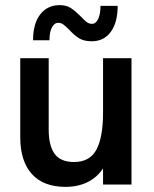

<svg xmlns="http://www.w3.org/2000/svg" viewBox="-20 -720 599 749"><path d="M59 -184V-493H170V-214Q170 -152 193 -120Q216 -88 269 -88Q330 -88 356 -136Q382 -184 382 -281V-493H493V0H382V-63Q358 -27 320.5 -9Q283 9 236 9Q149 9 104 -41.5Q59 -92 59 -184ZM250 -604Q236 -618 227 -624.5Q218 -631 207 -631Q192 -631 182.5 -613Q173 -595 173 -563H109Q109 -628 137 -664Q165 -700 213 -700Q239 -700 256.5 -688.5Q274 -677 295 -656Q308 -642 317.5 -634.5Q327 -627 339 -627Q354 -627 363 -646Q372 -665 372 -697H439Q439 -632 412 -595.5Q385 -559 338 -559Q307 -559 288 -571Q269 -583 250 -604Z"/></svg>

Font: Hanken Grotesk SemiBold
Style: Regular
Weight: 600
Designer: Alfredo Marco Pradil
Foundry: Hanken Design Co.
Version: Version 3.014